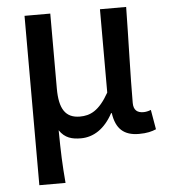

<svg xmlns="http://www.w3.org/2000/svg" viewBox="-53 -598 749 847"><g transform="rotate(-5 321.5 -175.0)"><path d="M87 200H203C196 117 194 66 193 -34C217 2 249 10 288 10C344 10 394 -22 430 -89H433C443 -19 478 13 545 13C581 13 602 7 621 -1L606 -88C594 -83 582 -81 573 -81C546 -81 529 -93 529 -126C529 -246 535 -407 537 -550H421V-181C377 -103 337 -86 292 -86C228 -86 201 -128 201 -218V-550H87Z"/></g></svg>

Font: Noto Sans CJK KR Medium
Style: Regular
Weight: 500
Designer: Ryoko NISHIZUKA (kana & ideographs); Paul D. Hunt (Latin, Greek & Cyrillic); Wenlong ZHANG (bopomofo); Sandoll Communica
Foundry: Adobe Systems Incorporated
Version: Version 1.004;PS 1.004;hotconv 1.0.82;makeotf.lib2.5.63406